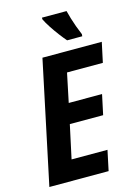

<svg xmlns="http://www.w3.org/2000/svg" viewBox="-137 -1007 782 1082"><g transform="rotate(-15 254.5 -466.5)"><path d="M12.2 0 163.1 -713.9H509.3L484.4 -597.7H275.4L240.2 -429.2H434.6L409.7 -312.5H215.3L173.3 -117.7H382.8L357.9 0ZM322.8 -772.5Q306.6 -791 286.1 -818.1Q265.6 -845.2 247.3 -873.3Q229 -901.4 218.8 -922.9V-932.6H362.3Q367.7 -910.6 375 -886.5Q382.3 -862.3 391.6 -836.7Q400.9 -811 412.1 -784.7L411.1 -772.5Z"/></g></svg>

Font: Open Sans SemiCondensed
Style: Bold Italic
Weight: 700
Width: 4
Italic angle: -12°
Designer: Monotype Design Team
Foundry: Monotype Imaging Inc.
Version: Version 3.003